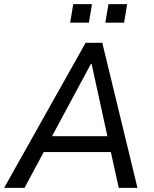

<svg xmlns="http://www.w3.org/2000/svg" viewBox="-40 -913 747 933"><path d="M-20 0 376 -705H457L628 0H537L493 -200L527 -174H141L186 -199L79 0ZM402 -603 202 -231 184 -251H508L486 -232L405 -603ZM472 -803 487 -893H578L563 -803ZM301 -803 316 -893H407L392 -803Z"/></svg>

Font: Nunito Sans 10pt SemiCondensed Medium
Style: Italic
Weight: 500
Width: 4
Italic angle: -9°
Designer: Vernon Adams
Foundry: Vernon Adams
Version: Version 3.101;gftools[0.9.27]